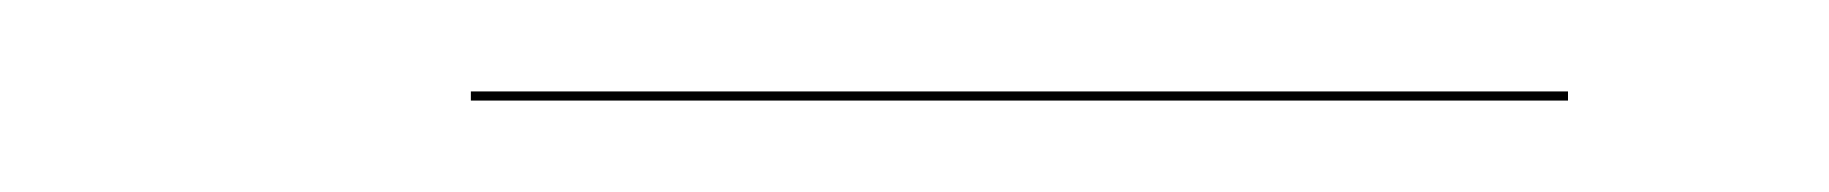

<svg xmlns="http://www.w3.org/2000/svg" viewBox="-20 -296 400 42"><path d="M83 -276H323V-274H83Z"/></svg>

Font: Bodoni* 96pt
Style: Italic
Weight: 400
Italic angle: -13°
Version: Version 2.3